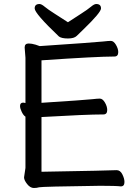

<svg xmlns="http://www.w3.org/2000/svg" viewBox="-20 -922 678 958"><path d="M149 16Q131 16 115.5 -3.5Q100 -23 100 -37L107 -84V-340Q97 -346 88.5 -363.5Q80 -381 80 -393Q80 -410 96 -410L107 -408V-634L103 -685Q103 -705 123 -705Q138 -705 158 -699L178 -692Q460 -711 495 -715Q521 -718 533 -718Q547 -718 558.5 -698.5Q570 -679 570 -662Q570 -640 551 -640Q463 -640 187 -621V-409Q404 -423 440 -427Q466 -430 478 -430Q492 -430 503.5 -410.5Q515 -391 515 -373Q515 -351 496 -351Q411 -351 187 -338V-65Q530 -71 562 -73Q580 -73 590.5 -52Q601 -31 601 -14Q601 8 583 8Q559 5 480 5Q186 9 175 12.5Q164 16 149 16ZM319 -730Q287 -730 274 -740Q153 -855 153 -880Q153 -902 177 -902Q187 -902 203 -888.5Q219 -875 253 -853.5Q287 -832 319 -811Q351 -832 384.5 -853.5Q418 -875 434 -888.5Q450 -902 460 -902Q484 -902 484 -880Q484 -860 396 -775Q376 -756 363 -743Q350 -730 319 -730Z"/></svg>

Font: LXGW WenKai Lite
Style: Bold
Weight: 700
Designer: LXGW / Fontworks Inc.
Foundry: LXGW / Fontworks Inc.
Version: Version 1.330;April 28, 2024